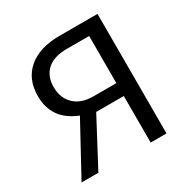

<svg xmlns="http://www.w3.org/2000/svg" viewBox="-162 -850 962 989"><g transform="rotate(-30 318.5 -355.5)"><path d="M454.6 0V-276.9H290.5L143.6 0H43.5L208.5 -302.7Q70.8 -356.9 70.8 -496.6Q70.8 -598.1 137.5 -654.5Q204.1 -710.9 322.8 -710.9H548.8V0ZM164.6 -496.6Q164.6 -432.1 204.8 -393.1Q245.1 -354 316.9 -353.5H454.6V-633.8H321.3Q245.1 -633.8 204.8 -597.7Q164.6 -561.5 164.6 -496.6Z"/></g></svg>

Font: Noboto
Style: Regular
Weight: 400
Designer: Google
Version: Version 2.001101; 2014